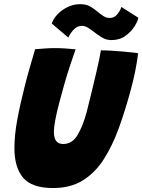

<svg xmlns="http://www.w3.org/2000/svg" viewBox="-20 -912 702 946"><path d="M241.5 14.5Q137 14.5 94 -36.2Q51 -87 51 -182.5Q51 -245 65 -321.5Q79 -398 102.5 -489.5Q113 -532 126 -576.8Q139 -621.5 153 -669.5Q177 -671.5 201.8 -673.2Q226.5 -675 248 -675Q275.5 -675 303 -673.2Q330.5 -671.5 352.5 -669Q339.5 -633 324.2 -586.2Q309 -539.5 295 -490.5Q282 -444.5 270.5 -400.2Q259 -356 252.2 -320Q245.5 -284 245.5 -262.5Q245.5 -202.5 291 -202.5Q335.5 -202.5 361.5 -245.8Q387.5 -289 406 -356Q411 -375.5 419 -407.8Q427 -440 436.2 -478.2Q445.5 -516.5 454.2 -553.8Q463 -591 469 -620.2Q475 -649.5 477 -664Q499.5 -664 528.5 -662.2Q557.5 -660.5 586 -658Q614.5 -655.5 635 -653.2Q655.5 -651 660.5 -649.5Q656 -610.5 646.8 -564Q637.5 -517.5 624.5 -470Q597.5 -369.5 565.8 -281.8Q534 -194 491.2 -127.2Q448.5 -60.5 387.8 -23Q327 14.5 241.5 14.5ZM235 -796Q243 -820 263.8 -841.8Q284.5 -863.5 313.5 -877.5Q342.5 -891.5 376 -891.5Q405 -891.5 425.2 -879.5Q445.5 -867.5 462 -853.5Q476 -841.5 490 -832.5Q504 -823.5 521 -823.5Q542.5 -823.5 557 -840.5Q571.5 -857.5 578 -877.5L662 -824.5Q659 -808 642.8 -782Q626.5 -756 598 -735.2Q569.5 -714.5 529 -714.5Q503.5 -714.5 482.2 -727.5Q461 -740.5 442.5 -755Q427.5 -767 413 -775.8Q398.5 -784.5 384.5 -784.5Q365 -784.5 351.5 -773.8Q338 -763 329.2 -749.2Q320.5 -735.5 316.5 -727Z"/></svg>

Font: Grandstander ExtraBold
Style: Italic
Weight: 800
Italic angle: -15°
Designer: Tyler Finck
Foundry: Etcetera Type Co
Version: Version 1.200; ttfautohint (v1.8.3)